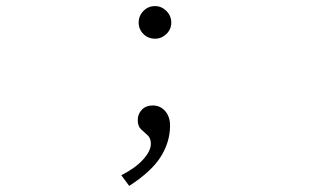

<svg xmlns="http://www.w3.org/2000/svg" viewBox="-20 -442 1040 630"><path d="M489 -315Q466 -315 450.5 -330.5Q435 -346 435 -368Q435 -390 450.5 -406Q466 -422 489 -422Q510 -422 526 -406Q542 -390 542 -368Q542 -346 526 -330.5Q510 -315 489 -315ZM404 168 378 133Q425 109 450 81Q475 53 475 30Q475 11 464 1.5Q453 -8 442.5 -18Q432 -28 432 -48Q432 -68 445.5 -82Q459 -96 481 -96Q506 -96 522 -77.5Q538 -59 538 -30Q538 23 508 71.5Q478 120 404 168Z"/></svg>

Font: Inconsolata UltraExpanded Light
Style: Regular
Weight: 300
Width: 9
Monospace: yes
Designer: Raph Levien, Cyreal, Brenton Simpson
Foundry: Raph Levien, Cyreal, Google
Version: Version 3.001; ttfautohint (v1.8.2.53-6de2)